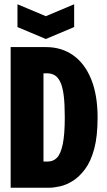

<svg xmlns="http://www.w3.org/2000/svg" viewBox="-20 -881 500 901"><path d="M100 0V-123H205Q230 -123 247.5 -141Q265 -159 274.5 -204.5Q284 -250 284 -330Q284 -393 279 -433Q274 -473 263 -496Q252 -519 236.5 -528Q221 -537 201 -537H100V-660H196Q269 -660 323.5 -621.5Q378 -583 408 -509Q438 -435 438 -329Q438 -241 422 -182Q406 -123 379 -87Q352 -51 321.5 -32Q291 -13 261.5 -6.5Q232 0 210 0ZM30 0V-660H184V0ZM62 -861 195 -805 328 -861V-754L195 -698L62 -754Z"/></svg>

Font: Bricolage Grotesque 72pt Condensed ExtraBold
Style: Regular
Weight: 800
Width: 3
Designer: Mathieu Triay
Foundry: Atelier Triay
Version: Version 1.001;gftools[0.9.33.dev8+g029e19f]